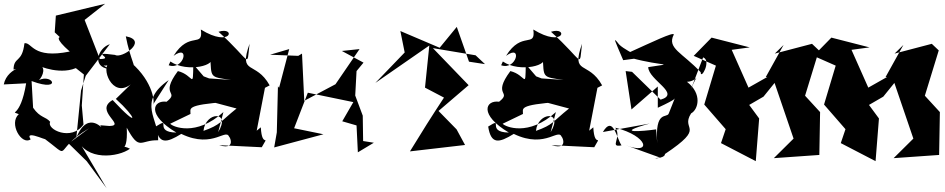

<svg xmlns="http://www.w3.org/2000/svg" viewBox="-53 -759 5026 1021"><path d="M312 4 408 98 514 242 356 -25C402 100 577 77 638 32C562 -7 630 89 621 -80C690 48 692 -16 788 -13C794 -126 673 -214 844 -333L759 -200C773 -205 764 -323 644 -426C681 -377 638 -447 616 -566C739 -543 593 -445 559 -467C411 -487 564 -446 478 -445L397 -653L506 -739L244 -676L238 -587L326 -505C387 -537 156 -626 318 -485C118 -444 118 -536 77 -529C65 -422 20 -460 19 -389C130 -414 -13 -411 -33 -310L86 -316C55 -124 -6 -174 47 -152C-8 -103 62 16 110 -18C68 -81 250 18 166 -35C347 99 211 48 421 -77ZM480 -93C509 -48 419 -189 353 -27L378 -278L403 -356L531 -524C468 -504 433 -403 527 -392C430 -458 504 -383 529 -422C482 -405 541 -233 642 -310L563 -233C672 -135 693 -69 546 -227C444 -169 621 -91 529 -89ZM312 -427 393 -363 382 -198 391 -97C328 -6 192 -71 214 -111C190 -140 161 -131 123 -186L115 -328C291 -262 220 -387 134 -321C158 -323 190 -378 172 -402C224 -383 365 -352 420 -464Z M1312 -64 1356 -292 1381 -305C1307 -439 1214 -356 1274 -526C1258 -391 1286 -431 1109 -590C1203 -620 1179 -501 1015 -602C1029 -500 954 -598 870 -462C960 -528 925 -383 844 -412L853 -432C943 -370 1109 -413 1065 -457C1072 -346 1059 -350 1176 -334L1059 -342L1030 -353L975 -417C972 -279 978 -360 893 -381C793 -247 905 -275 833 -218C760 -228 725 -149 885 -54C759 -56 864 -142 775 -86C790 10 832 2 911 -47C1087 38 1155 -92 1168 -22C1151 -65 1221 46 1112 13L1339 24C1384 -55 1340 37 1334 -82ZM960 -153C961 -182 932 -201 1153 -217L1070 -218L1205 -182C1116 -111 1122 -96 1029 -63C1039 -166 1178 -172 1107 -56L1135 -163C990 -31 865 -85 852 -101Z M1935 0 1878 -9 1876 -144 1836 -251 1843 -381 1880 -426 1765 -488 1859 -498 1731 -311 1565 -223 1553 -474 1533 -462 1383 -468 1485 -498 1431 -292 1425 -300 1419 -55 1405 25 1667 -45 1511 -77 1584 -266 1826 -216 1767 -114 1843 -92 1850 51Z M2526 -418 2441 -431 2376 -616 2285 -505 2076 -594 2099 -480 1943 -318 2230 -517 2207 -293 2308 -240C2246 -146 2186 -51 2127 46L2420 12L2375 -71L2279 -169L2439 -306L2249 -503L2476 -465Z M3080 -64 3124 -292 3149 -305C3075 -439 2982 -356 3042 -526C3026 -391 3054 -431 2877 -590C2971 -620 2947 -501 2783 -602C2797 -500 2722 -598 2638 -462C2728 -528 2693 -383 2612 -412L2621 -432C2711 -370 2877 -413 2833 -457C2840 -346 2827 -350 2944 -334L2827 -342L2798 -353L2743 -417C2740 -279 2746 -360 2661 -381C2561 -247 2673 -275 2601 -218C2528 -228 2493 -149 2653 -54C2527 -56 2632 -142 2543 -86C2558 10 2600 2 2679 -47C2855 38 2923 -92 2936 -22C2919 -65 2989 46 2880 13L3107 24C3152 -55 3108 37 3102 -82ZM2728 -153C2729 -182 2700 -201 2921 -217L2838 -218L2973 -182C2884 -111 2890 -96 2797 -63C2807 -166 2946 -172 2875 -56L2903 -163C2758 -31 2633 -85 2620 -101Z M3503 -155C3493 -129 3429 -175 3442 3L3436 -71C3366 -61 3203 -47 3402 -102L3153 -57C3207 -148 3225 -26 3252 14C3184 27 3256 -28 3219 -80C3396 -35 3415 68 3274 13L3457 79C3386 86 3485 87 3483 60C3708 -90 3563 -63 3622 -156C3660 -176 3683 -260 3600 -324C3661 -326 3664 -389 3621 -284L3686 -454C3732 -437 3673 -331 3673 -375C3576 -479 3492 -502 3530 -575C3532 -592 3410 -533 3297 -482C3331 -466 3260 -500 3239 -523C3202 -570 3216 -545 3261 -439L3365 -453C3319 -466 3445 -485 3306 -477L3302 -451C3479 -403 3541 -426 3394 -402C3396 -333 3570 -261 3460 -229L3308 -377L3274 -381L3305 -177L3445 -299V-186C3557 -238 3530 -235 3536 -238Z M4114 -520 4019 -349 4028 -350 3793 -217 3946 -251 3838 -494 3934 -507 3731 -559 3636 -462 3754 -410 3692 -203 3806 -72 3781 2 3966 98 3984 -129 3931 -201 4007 -245 4066 -318 4167 -22 4062 82 4304 65 4308 -163 4206 -274 4218 -217 4302 -491 4265 -526 4067 -474Z M4751 -520 4656 -349 4665 -350 4430 -217 4583 -251 4475 -494 4571 -507 4368 -559 4273 -462 4391 -410 4329 -203 4443 -72 4418 2 4603 98 4621 -129 4568 -201 4644 -245 4703 -318 4804 -22 4699 82 4941 65 4945 -163 4843 -274 4855 -217 4939 -491 4902 -526 4704 -474Z"/></svg>

Font: Asimov Silicon
Style: Regular
Weight: 400
Designer: Google
Version: Version 2.000980; 2014